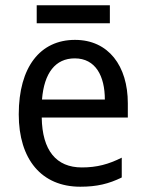

<svg xmlns="http://www.w3.org/2000/svg" viewBox="-20 -697 550 727"><path d="M396 -677H119V-609H396ZM264 -546C132 -546 51 -443 51 -264C51 -94 137 10 284 10C347 10 392 -1 441 -25V-100C391 -75 347 -63 290 -63C193 -63 140 -127 138 -252H464V-306C464 -447 391 -546 264 -546ZM263 -476C342 -476 377 -409 377 -320H139C147 -421 190 -476 263 -476Z"/></svg>

Font: Noto Sans Khmer UI SemiCondensed
Style: Regular
Weight: 400
Width: 4
Designer: Danh Hong and the Monotype Design Team
Foundry: Monotype Imaging Inc.
Version: Version 2.002